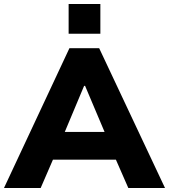

<svg xmlns="http://www.w3.org/2000/svg" viewBox="-42 -948 852 968"><path d="M-22 0 308 -705H458L790 0H605L520 -194L591 -143H177L247 -194L163 0ZM382 -515 265 -236 237 -283H530L505 -236L387 -515ZM304 -778V-928H464V-778Z"/></svg>

Font: Mulish ExtraLight Black
Style: Regular
Weight: 900
Version: Version 3.603